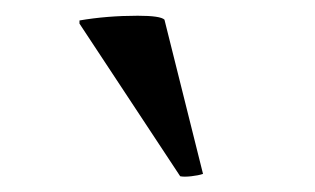

<svg xmlns="http://www.w3.org/2000/svg" viewBox="-20 -772 400 244"><path d="M81 -742V-746Q116 -752 155 -752Q184 -752 189 -747L238 -551Q232 -549 223 -548Q214 -547 209 -548Z"/></svg>

Font: Tiro Telugu
Style: Regular
Weight: 400
Designer: Telugu: John Hudson & Fiona Ross. Latin: John Hudson.
Foundry: Tiro Typeworks Ltd.
Version: Version 1.52